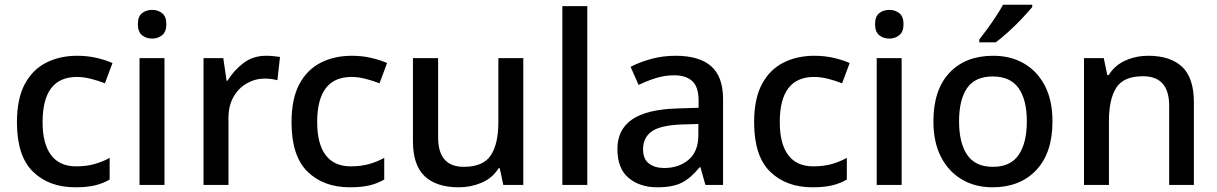

<svg xmlns="http://www.w3.org/2000/svg" viewBox="-20 -786 5174 816"><path d="M300 10Q188 10 120 -56.5Q52 -123 52 -266Q52 -366 85 -428Q118 -490 176 -519.5Q234 -549 308 -549Q353 -549 392.5 -539.5Q432 -530 458 -518L426 -432Q398 -443 366.5 -451Q335 -459 307 -459Q161 -459 161 -267Q161 -175 197 -127Q233 -79 303 -79Q348 -79 382.5 -89Q417 -99 446 -115V-23Q417 -6 383 2Q349 10 300 10Z M627 -744Q651 -744 669 -730Q687 -716 687 -683Q687 -651 669 -636.5Q651 -622 627 -622Q601 -622 583.5 -636.5Q566 -651 566 -683Q566 -716 583.5 -730Q601 -744 627 -744ZM679 -539V0H573V-539Z M1111 -549Q1125 -549 1141.5 -547.5Q1158 -546 1170 -544L1159 -445Q1133 -452 1105 -452Q1065 -452 1029.5 -432Q994 -412 972.5 -374.5Q951 -337 951 -284V0H845V-539H929L943 -443H947Q973 -486 1014 -517.5Q1055 -549 1111 -549Z M1467 10Q1355 10 1287 -56.5Q1219 -123 1219 -266Q1219 -366 1252 -428Q1285 -490 1343 -519.5Q1401 -549 1475 -549Q1520 -549 1559.5 -539.5Q1599 -530 1625 -518L1593 -432Q1565 -443 1533.5 -451Q1502 -459 1474 -459Q1328 -459 1328 -267Q1328 -175 1364 -127Q1400 -79 1470 -79Q1515 -79 1549.5 -89Q1584 -99 1613 -115V-23Q1584 -6 1550 2Q1516 10 1467 10Z M2204 -539V0H2119L2104 -71H2099Q2073 -29 2027 -9.5Q1981 10 1930 10Q1835 10 1785 -37Q1735 -84 1735 -186V-539H1842V-202Q1842 -77 1951 -77Q2034 -77 2066 -126Q2098 -175 2098 -266V-539Z M2476 0H2370V-760H2476Z M2851 -549Q2952 -549 3002.5 -504.5Q3053 -460 3053 -365V0H2978L2957 -75H2953Q2918 -31 2879.5 -10.5Q2841 10 2773 10Q2700 10 2652 -29.5Q2604 -69 2604 -153Q2604 -235 2666 -278Q2728 -321 2857 -325L2949 -328V-358Q2949 -417 2922 -441.5Q2895 -466 2846 -466Q2805 -466 2767 -454Q2729 -442 2694 -425L2660 -502Q2698 -522 2747.5 -535.5Q2797 -549 2851 -549ZM2876 -257Q2784 -253 2748.5 -226.5Q2713 -200 2713 -152Q2713 -110 2738 -91Q2763 -72 2803 -72Q2865 -72 2906.5 -107Q2948 -142 2948 -212V-259Z M3433 10Q3321 10 3253 -56.5Q3185 -123 3185 -266Q3185 -366 3218 -428Q3251 -490 3309 -519.5Q3367 -549 3441 -549Q3486 -549 3525.5 -539.5Q3565 -530 3591 -518L3559 -432Q3531 -443 3499.5 -451Q3468 -459 3440 -459Q3294 -459 3294 -267Q3294 -175 3330 -127Q3366 -79 3436 -79Q3481 -79 3515.5 -89Q3550 -99 3579 -115V-23Q3550 -6 3516 2Q3482 10 3433 10Z M3760 -744Q3784 -744 3802 -730Q3820 -716 3820 -683Q3820 -651 3802 -636.5Q3784 -622 3760 -622Q3734 -622 3716.5 -636.5Q3699 -651 3699 -683Q3699 -716 3716.5 -730Q3734 -744 3760 -744ZM3812 -539V0H3706V-539Z M4453 -270Q4453 -136 4384 -63Q4315 10 4198 10Q4125 10 4068.5 -23Q4012 -56 3979.5 -118.5Q3947 -181 3947 -270Q3947 -404 4015 -476.5Q4083 -549 4201 -549Q4275 -549 4331.5 -516.5Q4388 -484 4420.5 -422Q4453 -360 4453 -270ZM4056 -270Q4056 -179 4090.5 -128Q4125 -77 4200 -77Q4275 -77 4309.5 -128Q4344 -179 4344 -270Q4344 -362 4309 -411.5Q4274 -461 4199 -461Q4124 -461 4090 -411.5Q4056 -362 4056 -270ZM4367 -756Q4352 -738 4325 -709Q4298 -680 4267 -652Q4236 -624 4212 -606H4142V-618Q4157 -637 4176 -663Q4195 -689 4213 -716.5Q4231 -744 4243 -766H4367Z M4860 -549Q4954 -549 5004 -502Q5054 -455 5054 -351V0H4949V-336Q4949 -462 4838 -462Q4755 -462 4724 -413Q4693 -364 4693 -272V0H4587V-539H4671L4686 -467H4692Q4718 -509 4763.5 -529Q4809 -549 4860 -549Z"/></svg>

Font: Noto Sans Telugu Medium
Style: Regular
Weight: 500
Designer: Jelle Bosma - Monotype Design Team
Foundry: Monotype Imaging Inc.
Version: Version 2.005; ttfautohint (v1.8.4.7-5d5b)